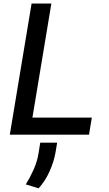

<svg xmlns="http://www.w3.org/2000/svg" viewBox="-20 -747 604 1065"><path d="M34.4 0 155.2 -727.3H264.9L159.8 -94.5H489.3L473.7 0ZM296.9 44.4 288 98.7Q279.1 149.5 255.1 203.3Q231.2 257.1 194.2 297.6L123.2 275.9Q147.7 236.2 167.3 191.9Q186.8 147.7 193.9 102.6L203.1 44.4Z"/></svg>

Font: Inter UI Medium
Style: Italic
Weight: 500
Italic angle: 9.39999°
Designer: Rasmus Andersson
Foundry: rsms
Version: 3.2;8d6f07862